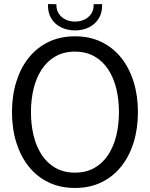

<svg xmlns="http://www.w3.org/2000/svg" viewBox="-20 -920 743 952"><path d="M351.7 12Q278.9 12 221.2 -15.7Q163.5 -43.3 122.9 -93.8Q82.4 -144.3 60.9 -213.2Q39.4 -282.1 39.4 -364Q39.4 -445.9 60.9 -514.8Q82.4 -583.7 122.9 -634.2Q163.5 -684.7 221.2 -712.3Q278.9 -740 351.7 -740Q424.4 -740 482.1 -712.3Q539.8 -684.7 580.4 -634.2Q620.9 -583.7 642.4 -514.8Q663.9 -445.9 663.9 -364Q663.9 -282.1 642.4 -213.2Q620.9 -144.3 580.4 -93.8Q539.8 -43.3 482.1 -15.7Q424.4 12 351.7 12ZM351.7 -64Q406.7 -64 447.9 -87.3Q489.1 -110.6 516.2 -151.9Q543.4 -193.3 556.6 -247.4Q569.8 -301.6 569.8 -364Q569.8 -426.4 556.6 -480.6Q543.4 -534.7 516.2 -576.1Q489.1 -617.4 447.9 -640.7Q406.7 -664 351.7 -664Q296.7 -664 255.5 -640.7Q214.3 -617.4 187.1 -576.1Q159.9 -534.7 146.7 -480.6Q133.5 -426.4 133.5 -364Q133.5 -301.6 146.7 -247.4Q159.9 -193.3 187.1 -151.9Q214.3 -110.6 255.5 -87.3Q296.7 -64 351.7 -64ZM351.7 -769.2Q314 -769.2 282.6 -784.6Q251.2 -800 233.7 -829.4Q216.2 -858.8 218.2 -899.8L259.8 -899.2Q258.2 -860.8 284.9 -836.9Q311.5 -813.1 351.7 -813.1Q392.8 -813.1 419.5 -836.9Q446.1 -860.8 444.1 -899.2L486.2 -899.8Q488.2 -858.8 470.3 -829.4Q452.5 -800 421.4 -784.6Q390.3 -769.2 351.7 -769.2Z"/></svg>

Font: Murecho Thin
Style: Regular
Weight: 100
Designer: Neil Summerour
Foundry: Positype
Version: Version 1.010